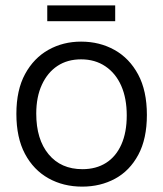

<svg xmlns="http://www.w3.org/2000/svg" viewBox="-20 -682 607 715"><path d="M286 13Q216 13 160.5 -18Q105 -49 73 -109Q41 -169 41 -258Q41 -347 73.5 -406.5Q106 -466 160.5 -496.5Q215 -527 282 -527Q351 -527 406.5 -496Q462 -465 494.5 -404.5Q527 -344 527 -254Q527 -165 495 -105.5Q463 -46 408.5 -16.5Q354 13 286 13ZM287 -52Q338 -52 375 -75.5Q412 -99 432 -144Q452 -189 452 -252Q452 -316 431.5 -362.5Q411 -409 372.5 -435Q334 -461 282 -461Q231 -461 194 -436.5Q157 -412 136 -366.5Q115 -321 115 -259Q115 -163 161 -107.5Q207 -52 287 -52ZM156 -603V-662H409V-603Z"/></svg>

Font: Bricolage Grotesque 72pt Light
Style: Regular
Weight: 300
Designer: Mathieu Triay
Foundry: Atelier Triay
Version: Version 1.001;gftools[0.9.33.dev8+g029e19f]